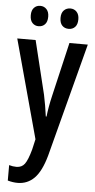

<svg xmlns="http://www.w3.org/2000/svg" viewBox="-63 -764 517 1041"><g transform="rotate(5 195.5 -243.5)"><path d="M4 -540H104L175 -249Q181 -221 186 -191.5Q191 -162 195 -132H199Q202 -159 207 -187Q212 -215 220 -249L288 -540H388L226 79Q202 165 164.5 202.5Q127 240 74 240Q61 240 47.5 238Q34 236 20 232V148Q30 151 40 152.5Q50 154 60 154Q89 154 105 132.5Q121 111 137 53L150 -4ZM66 -672Q66 -699 79.5 -713Q93 -727 113 -727Q134 -727 147.5 -712.5Q161 -698 161 -672Q161 -644 147.5 -630Q134 -616 113 -616Q93 -616 79.5 -630Q66 -644 66 -672ZM228 -672Q228 -699 242 -713Q256 -727 277 -727Q298 -727 311.5 -712.5Q325 -698 325 -672Q325 -644 311.5 -630Q298 -616 277 -616Q255 -616 241.5 -630Q228 -644 228 -672Z"/></g></svg>

Font: Noto Sans Telugu ExtraCondensed Medium
Style: Regular
Weight: 500
Width: 2
Designer: Jelle Bosma - Monotype Design Team
Foundry: Monotype Imaging Inc.
Version: Version 2.005; ttfautohint (v1.8.4.7-5d5b)